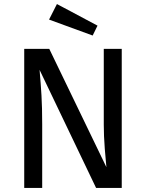

<svg xmlns="http://www.w3.org/2000/svg" viewBox="-20 -931 723 951"><path d="M583 0H456L176 -585Q182 -516 185.5 -457.5Q189 -399 189 -316V0H100V-689H224L507 -103Q504 -129 499 -194Q494 -259 494 -313V-689H583ZM463 -804 439 -755 223 -834 262 -911Z"/></svg>

Font: Fira Sans
Style: Regular
Weight: 400
Designer: bBox Type GmbH & Carrois Corporate GbR & Edenspiekermann AG
Foundry: bBox Type GmbH & Carrois Corporate GbR & Edenspiekermann AG
Version: Version 4.301